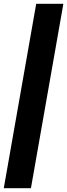

<svg xmlns="http://www.w3.org/2000/svg" viewBox="-50 -802 356 1018"><path d="M114 196H-30L142 -782H286Z"/></svg>

Font: Creato Display Black
Style: Italic
Weight: 900
Italic angle: -10°
Version: Version 1.000